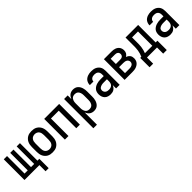

<svg xmlns="http://www.w3.org/2000/svg" viewBox="295 -1862 3410 3410"><g transform="rotate(-45 2000.0 -156.5)"><path d="M422 155V0H47V-520H129V-80H209V-520H291V-80H371V-520H453V-80H500V155Z M750 8Q723 8 696 3Q669 -2 645.5 -15.5Q622 -29 603.5 -49.5Q585 -70 574 -94.5Q563 -119 558.5 -146Q554 -173 554 -200V-320Q554 -347 558.5 -374Q563 -401 574 -425.5Q585 -450 603.5 -470.5Q622 -491 645.5 -504.5Q669 -518 696 -523Q723 -528 750 -528Q777 -528 804 -523Q831 -518 854.5 -504.5Q878 -491 896.5 -470.5Q915 -450 926 -425.5Q937 -401 941.5 -374Q946 -347 946 -320V-200Q946 -173 941.5 -146Q937 -119 926 -94.5Q915 -70 896.5 -49.5Q878 -29 854.5 -15.5Q831 -2 804 3Q777 8 750 8ZM750 -72Q774 -72 796 -81.5Q818 -91 832 -110Q846 -129 851 -152.5Q856 -176 856 -200V-320Q856 -344 851 -367.5Q846 -391 832 -410Q818 -429 796 -438.5Q774 -448 750 -448Q726 -448 704 -438.5Q682 -429 668 -410Q654 -391 649 -367.5Q644 -344 644 -320V-200Q644 -176 649 -152.5Q654 -129 668 -110Q682 -91 704 -81.5Q726 -72 750 -72Z M1062 0V-520H1438V0H1348V-440H1152V0Z M1562 215V-520H1652V-426Q1660 -448 1673 -467.5Q1686 -487 1704 -501Q1722 -515 1745 -521.5Q1768 -528 1791 -528Q1816 -528 1839.5 -521Q1863 -514 1882 -498Q1901 -482 1913.5 -461Q1926 -440 1933.5 -416.5Q1941 -393 1943.5 -368.5Q1946 -344 1946 -320V-200Q1946 -176 1943.5 -151.5Q1941 -127 1933.5 -103.5Q1926 -80 1913.5 -59Q1901 -38 1882 -22Q1863 -6 1839.5 1Q1816 8 1791 8Q1768 8 1745 1.5Q1722 -5 1704 -19Q1686 -33 1673 -52.5Q1660 -72 1652 -94V215ZM1754 -72Q1769 -72 1784.5 -76Q1800 -80 1812.5 -89Q1825 -98 1833.5 -111Q1842 -124 1847 -139Q1852 -154 1854 -169.5Q1856 -185 1856 -200V-320Q1856 -335 1854 -350.5Q1852 -366 1847 -381Q1842 -396 1833.5 -409Q1825 -422 1812.5 -431Q1800 -440 1784.5 -444Q1769 -448 1754 -448Q1739 -448 1723.5 -444Q1708 -440 1695.5 -431Q1683 -422 1674.5 -409Q1666 -396 1661 -381Q1656 -366 1654 -350.5Q1652 -335 1652 -320V-200Q1652 -185 1654 -169.5Q1656 -154 1661 -139Q1666 -124 1674.5 -111Q1683 -98 1695.5 -89Q1708 -80 1723.5 -76Q1739 -72 1754 -72Z M2208 8Q2178 8 2148 -1Q2118 -10 2096 -31.5Q2074 -53 2064 -83Q2054 -113 2054 -143Q2054 -169 2060.5 -194.5Q2067 -220 2083 -240Q2099 -260 2121 -274Q2143 -288 2167.5 -296Q2192 -304 2217.5 -307Q2243 -310 2269 -310H2348V-355Q2348 -375 2341.5 -393.5Q2335 -412 2320.5 -425Q2306 -438 2287 -443Q2268 -448 2249 -448Q2231 -448 2214 -444.5Q2197 -441 2182.5 -431.5Q2168 -422 2159 -406.5Q2150 -391 2150 -374V-371H2060V-376Q2060 -399 2067 -421Q2074 -443 2087 -461.5Q2100 -480 2119 -493Q2138 -506 2159.5 -514Q2181 -522 2203.5 -525Q2226 -528 2249 -528Q2273 -528 2297.5 -524.5Q2322 -521 2344 -511.5Q2366 -502 2385 -486Q2404 -470 2416 -449Q2428 -428 2433 -404Q2438 -380 2438 -355V0H2348V-84Q2340 -64 2326 -45.5Q2312 -27 2293.5 -14.5Q2275 -2 2253 3Q2231 8 2208 8ZM2246 -72Q2267 -72 2287.5 -79Q2308 -86 2322.5 -101.5Q2337 -117 2342.5 -138Q2348 -159 2348 -180V-230H2269Q2255 -230 2241 -229Q2227 -228 2214 -224.5Q2201 -221 2188 -215.5Q2175 -210 2164.5 -201Q2154 -192 2149 -179Q2144 -166 2144 -152Q2144 -134 2152.5 -117Q2161 -100 2176 -89.5Q2191 -79 2209 -75.5Q2227 -72 2246 -72Z M2758 0H2562V-520H2758Q2779 -520 2800 -517Q2821 -514 2840.5 -506.5Q2860 -499 2877 -486.5Q2894 -474 2905.5 -456.5Q2917 -439 2922.5 -418.5Q2928 -398 2928 -377Q2928 -361 2924.5 -345Q2921 -329 2913 -315Q2905 -301 2893 -290Q2881 -279 2867 -272Q2886 -265 2902.5 -253.5Q2919 -242 2931.5 -226.5Q2944 -211 2949 -191.5Q2954 -172 2954 -152Q2954 -129 2947.5 -106Q2941 -83 2926.5 -64.5Q2912 -46 2892 -33Q2872 -20 2850 -12.5Q2828 -5 2804.5 -2.5Q2781 0 2758 0ZM2652 -309H2758Q2773 -309 2787.5 -312Q2802 -315 2814 -323.5Q2826 -332 2832 -346Q2838 -360 2838 -375Q2838 -390 2832 -403.5Q2826 -417 2814 -425.5Q2802 -434 2787.5 -437Q2773 -440 2758 -440H2652ZM2652 -80H2758Q2770 -80 2782.5 -81Q2795 -82 2806.5 -85.5Q2818 -89 2829 -94.5Q2840 -100 2848 -109Q2856 -118 2860 -130Q2864 -142 2864 -154Q2864 -172 2854.5 -188.5Q2845 -205 2829 -214Q2813 -223 2794.5 -226Q2776 -229 2758 -229H2652Z M3034 155V-80H3062Q3075 -108 3084 -138.5Q3093 -169 3098 -200Q3103 -231 3104 -262.5Q3105 -294 3105 -325V-520H3422V-80H3466V155H3376V0H3124V155ZM3152 -80H3338V-440H3189V-325Q3189 -294 3188.5 -262.5Q3188 -231 3183.5 -200Q3179 -169 3171.5 -139Q3164 -109 3152 -80Z M3708 8Q3678 8 3648 -1Q3618 -10 3596 -31.5Q3574 -53 3564 -83Q3554 -113 3554 -143Q3554 -169 3560.5 -194.5Q3567 -220 3583 -240Q3599 -260 3621 -274Q3643 -288 3667.5 -296Q3692 -304 3717.5 -307Q3743 -310 3769 -310H3848V-355Q3848 -375 3841.5 -393.5Q3835 -412 3820.5 -425Q3806 -438 3787 -443Q3768 -448 3749 -448Q3731 -448 3714 -444.5Q3697 -441 3682.5 -431.5Q3668 -422 3659 -406.5Q3650 -391 3650 -374V-371H3560V-376Q3560 -399 3567 -421Q3574 -443 3587 -461.5Q3600 -480 3619 -493Q3638 -506 3659.5 -514Q3681 -522 3703.5 -525Q3726 -528 3749 -528Q3773 -528 3797.5 -524.5Q3822 -521 3844 -511.5Q3866 -502 3885 -486Q3904 -470 3916 -449Q3928 -428 3933 -404Q3938 -380 3938 -355V0H3848V-84Q3840 -64 3826 -45.5Q3812 -27 3793.5 -14.5Q3775 -2 3753 3Q3731 8 3708 8ZM3746 -72Q3767 -72 3787.5 -79Q3808 -86 3822.5 -101.5Q3837 -117 3842.5 -138Q3848 -159 3848 -180V-230H3769Q3755 -230 3741 -229Q3727 -228 3714 -224.5Q3701 -221 3688 -215.5Q3675 -210 3664.5 -201Q3654 -192 3649 -179Q3644 -166 3644 -152Q3644 -134 3652.5 -117Q3661 -100 3676 -89.5Q3691 -79 3709 -75.5Q3727 -72 3746 -72Z"/></g></svg>

Font: Iosevka Medium
Style: Regular
Weight: 500
Monospace: yes
Designer: Belleve Invis
Foundry: Belleve Invis
Version: Version 32.5.0; ttfautohint (v1.8.4)